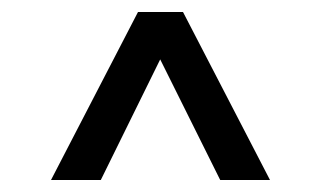

<svg xmlns="http://www.w3.org/2000/svg" viewBox="-20 -703 535 320"><path d="M347 -403 247 -604 148 -403H65L210 -683H285L430 -403Z"/></svg>

Font: Ropa Sans
Style: Regular
Weight: 400
Designer: Botio Nikoltchev
Foundry: Botjo Nikoltchev
Version: Version 1.002